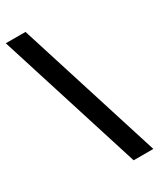

<svg xmlns="http://www.w3.org/2000/svg" viewBox="-209 -764 755 912"><g transform="rotate(-30 169.0 -307.5)"><path d="M-9 -700H99L347 85H239Z"/></g></svg>

Font: Cabin Medium
Style: Regular
Weight: 500
Designer: Pablo Impallari
Foundry: Pablo Impallari. http://www.impallari.com Igino Marini. http://www.ikern.com
Version: Version 2.200